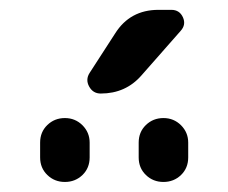

<svg xmlns="http://www.w3.org/2000/svg" viewBox="-20 -980 464 390"><path d="M184.6 -790Q168.9 -790 161.1 -804.2Q153.3 -818.4 162.1 -832L213.9 -912.1Q244.1 -960 301.8 -960H328.1Q344.7 -960 351.6 -944.8Q358.4 -929.7 346.7 -917L267.6 -827.1Q235.4 -790 184.6 -790ZM362.3 -690.4V-660.2Q362.3 -638.7 347.7 -624.5Q333 -610.4 312 -610.4Q291 -610.4 276.4 -624.5Q261.7 -638.7 261.7 -660.2V-690.4Q261.7 -711.9 276.4 -726.1Q291 -740.2 312 -740.2Q333 -740.2 347.7 -725.6Q362.3 -710.9 362.3 -690.4ZM61.5 -660.2V-690.4Q61.5 -711.9 76.2 -726.1Q90.8 -740.2 111.8 -740.2Q132.8 -740.2 147.5 -725.6Q162.1 -710.9 162.1 -690.4V-660.2Q162.1 -638.7 147.5 -624.5Q132.8 -610.4 111.8 -610.4Q90.8 -610.4 76.2 -624.5Q61.5 -638.7 61.5 -660.2Z"/></svg>

Font: Rounded Mgen+ 2p medium
Style: Regular
Weight: 500
Designer: [Source Han Sans]
Ryoko NISHIZUKA  (kana & ideographs); Paul D. Hunt (Latin, Greek & Cyrillic); Wenlong ZHANG  (bopomofo
Version: Version 1.059.20150602